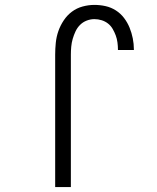

<svg xmlns="http://www.w3.org/2000/svg" viewBox="-20 -763 640 783"><path d="M205 0V-540Q205 -564 207.5 -588.5Q210 -613 218 -636Q226 -659 240 -680Q254 -701 273.5 -715.5Q293 -730 317 -736.5Q341 -743 365 -743Q388 -743 410.5 -738Q433 -733 452.5 -720.5Q472 -708 486 -689.5Q500 -671 508.5 -650Q517 -629 521.5 -606.5Q526 -584 526 -561Q526 -561 526 -560.5Q526 -560 526 -559H461Q461 -560 461 -560Q461 -560 461 -561Q461 -575 459 -590Q457 -605 452 -618.5Q447 -632 439.5 -645Q432 -658 420.5 -667Q409 -676 394.5 -680.5Q380 -685 365 -685Q349 -685 333.5 -679Q318 -673 306.5 -661.5Q295 -650 288 -635Q281 -620 276.5 -604.5Q272 -589 270.5 -572.5Q269 -556 269 -540V0Z"/></svg>

Font: Iosevka Custom Light Extended
Style: Regular
Weight: 300
Width: 7
Monospace: yes
Designer: Belleve Invis
Foundry: Belleve Invis
Version: Version 11.2.4; ttfautohint (v1.8.4)